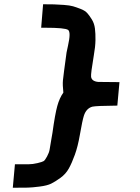

<svg xmlns="http://www.w3.org/2000/svg" viewBox="-20 -770 658 900"><path d="M40 110 50 0Q95 0 114 0Q133 0 156 -5.5Q179 -11 185 -15Q191 -19 200.5 -36.5Q210 -54 212.5 -68.5Q215 -83 221 -119Q224 -138 226 -148Q238 -235 248.5 -273Q259 -311 277 -336Q273 -372 275 -393.5Q277 -415 292 -524Q295 -536 299 -557Q313 -619 299.5 -629.5Q286 -640 191 -640Q179 -640 173 -640L182 -750Q215 -750 233 -749.5Q251 -749 279 -747Q307 -745 322.5 -740.5Q338 -736 358.5 -728Q379 -720 389.5 -708Q400 -696 411 -678Q422 -660 425 -636.5Q428 -613 427.5 -582Q427 -551 420 -512Q405 -423 407 -410Q410 -389 440 -386Q444 -386 540 -385L530 -275Q430 -274 413 -270Q384 -262 373 -227Q366 -205 354 -136Q345 -84 331 -45Q317 -6 302.5 20Q288 46 263 64Q238 82 219.5 91Q201 100 166 104.5Q131 109 110 109.5Q89 110 46 110Q42 110 40 110Z"/></svg>

Font: Hermit
Style: Bold Italic
Weight: 700
Italic angle: -10°
Designer: Pablo Caro
Version: Version 2.000;PS 002.000;hotconv 1.0.88;makeotf.lib2.5.64775